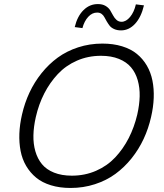

<svg xmlns="http://www.w3.org/2000/svg" viewBox="-20 -910 798 937"><path d="M570.8 -761.7Q551.3 -761.7 536.9 -768.3Q522.5 -774.9 515.1 -784.4Q507.8 -793.9 501 -805.4Q494.1 -816.9 489.3 -826.4Q484.4 -835.9 475.6 -842.3Q466.8 -848.6 454.6 -848.6Q430.2 -849.1 410.6 -827.9Q391.1 -806.6 382.3 -772.9L344.7 -777.8Q357.4 -831.1 387.7 -860.8Q418 -890.6 458.5 -890.1Q480 -890.1 494.9 -881.3Q509.8 -872.6 517.6 -859.9Q525.4 -847.2 532 -834.5Q538.6 -821.8 548.8 -812.7Q559.1 -803.7 573.2 -803.7Q595.2 -803.7 614.7 -827.1Q634.3 -850.6 643.1 -888.7L682.6 -883.8Q668.9 -826.2 639.2 -793.9Q609.4 -761.7 570.8 -761.7ZM324.2 7.3Q271 7.3 228.3 -5.9Q185.5 -19 156.5 -43Q127.4 -66.9 107.9 -99.9Q88.4 -132.8 80.6 -173.1Q72.8 -213.4 74.5 -258.1Q76.2 -302.7 87.4 -351.1Q100.1 -407.2 123.8 -458Q147.5 -508.8 182.6 -552.7Q217.8 -596.7 261.5 -628.7Q305.2 -660.6 361.3 -679Q417.5 -697.3 479.5 -697.3Q532.7 -697.3 575.7 -684.1Q618.7 -670.9 647.9 -647Q677.2 -623 696.5 -590.1Q715.8 -557.1 723.9 -516.8Q731.9 -476.6 730.2 -431.9Q728.5 -387.2 717.3 -338.9Q704.6 -282.7 680.9 -231.9Q657.2 -181.2 622.1 -137.2Q586.9 -93.3 543.2 -61.3Q499.5 -29.3 443.1 -11Q386.7 7.3 324.2 7.3ZM330.6 -52.7Q394 -52.7 448.5 -76.4Q502.9 -100.1 542 -141.6Q581.1 -183.1 608.2 -236.1Q635.3 -289.1 649.9 -351.1Q660.6 -398.4 661.6 -440.2Q662.6 -481.9 652.1 -518.6Q641.6 -555.2 619.6 -581.3Q597.7 -607.4 560.3 -622.6Q522.9 -637.7 473.1 -637.7Q409.7 -637.7 355.5 -614Q301.3 -590.3 262.2 -548.6Q223.1 -506.8 196 -453.9Q168.9 -400.9 154.8 -338.9Q144 -291.5 143.1 -249.8Q142.1 -208 152.6 -171.6Q163.1 -135.3 184.8 -108.9Q206.5 -82.5 243.7 -67.6Q280.8 -52.7 330.6 -52.7Z"/></svg>

Font: HK Grotesk Legacy
Style: Italic
Weight: 400
Italic angle: -13°
Designer: Alfredo Marco Pradil
Foundry: Hanken Design Co.
Version: Version 2.022;PS 002.022;hotconv 1.0.88;makeotf.lib2.5.64775